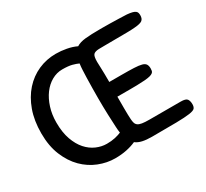

<svg xmlns="http://www.w3.org/2000/svg" viewBox="-144 -922 1225 1144"><g transform="rotate(-30 468.5 -349.5)"><path d="M351 -708Q387 -708 424 -701Q461 -694 490 -680Q513 -695 552 -699Q591 -703 652 -703Q653 -703 673.5 -703Q694 -703 723 -702.5Q752 -702 783.5 -701Q815 -700 836 -699Q858 -697 871.5 -693.5Q885 -690 892 -684.5Q899 -679 901 -671.5Q903 -664 903 -655Q903 -632 890 -621.5Q877 -611 837 -608Q817 -606 778.5 -605.5Q740 -605 700 -605Q660 -605 628 -604.5Q596 -604 588 -604Q562 -603 551.5 -592.5Q541 -582 541 -543Q541 -534 542.5 -499.5Q544 -465 544 -403H627Q680 -403 713.5 -401.5Q747 -400 765.5 -395Q784 -390 791 -379Q798 -368 798 -350Q798 -341 796.5 -333.5Q795 -326 788 -320.5Q781 -315 768 -311.5Q755 -308 731 -306Q702 -304 676.5 -303.5Q651 -303 626 -303H542Q542 -288 542 -267Q542 -246 542 -224Q542 -202 542.5 -181Q543 -160 544 -147Q545 -131 548.5 -120Q552 -109 561.5 -102Q571 -95 589.5 -92Q608 -89 639 -89H854Q889 -89 898 -76Q907 -63 907 -41Q907 -23 899 -13.5Q891 -4 860.5 0.5Q830 5 769.5 6Q709 7 603 7Q564 7 537 1Q510 -5 492 -19Q463 -6 427 1.5Q391 9 348 9Q292 9 236.5 -13Q181 -35 137.5 -78.5Q94 -122 67 -187.5Q40 -253 40 -340Q40 -427 64.5 -495Q89 -563 131.5 -610.5Q174 -658 230.5 -683Q287 -708 351 -708ZM444 -152Q442 -184 440 -239Q438 -294 438 -352Q438 -385 438.5 -420.5Q439 -456 440 -493Q441 -521 442 -544Q443 -567 446 -587Q429 -595 404.5 -601.5Q380 -608 338 -608Q300 -608 265.5 -588.5Q231 -569 205.5 -534.5Q180 -500 165 -453Q150 -406 150 -351Q150 -283 167.5 -234Q185 -185 213 -153.5Q241 -122 276.5 -106.5Q312 -91 348 -91Q380 -91 404.5 -96.5Q429 -102 448 -110Q446 -120 445.5 -130Q445 -140 444 -152Z"/></g></svg>

Font: Sniglet
Style: Regular
Weight: 400
Designer: Haley Fiege
Foundry: Haley Fiege, Pablo Impallari, Brenda Gallo
Version: Version 2.000; ttfautohint (v0.95) -l 8 -r 50 -G 200 -x 14 -